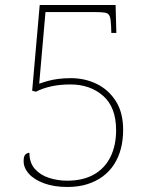

<svg xmlns="http://www.w3.org/2000/svg" viewBox="-20 -734 599 764"><path d="M248 10Q195 10 155.5 -4.5Q116 -19 95 -42.5Q74 -66 74 -93Q74 -113 81.5 -119.5Q89 -126 97 -126Q97 -86 119 -61.5Q141 -37 175.5 -26Q210 -15 247 -15Q310 -15 353.5 -39.5Q397 -64 419.5 -109.5Q442 -155 442 -216Q442 -307 390.5 -352.5Q339 -398 260 -398Q219 -398 184.5 -390.5Q150 -383 123 -369L108 -373L138 -714H440L443 -603H423L422 -631Q421 -658 416.5 -669.5Q412 -681 398.5 -683.5Q385 -686 357 -686H161L136 -401Q153 -407 171 -412Q189 -417 211.5 -420Q234 -423 262 -423Q318 -423 365 -400Q412 -377 441 -331.5Q470 -286 470 -217Q470 -177 461 -142.5Q452 -108 434 -80Q416 -52 389 -32Q362 -12 327 -1Q292 10 248 10Z"/></svg>

Font: Noto Serif Kannada Thin
Style: Regular
Weight: 250
Version: Version 2.003